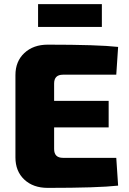

<svg xmlns="http://www.w3.org/2000/svg" viewBox="-20 -910 627 933"><path d="M475 -779H165V-890H475ZM545 -143 554 -8Q456 3 212 3Q141 3 98 -37.5Q55 -78 55 -145V-545Q55 -612 98.5 -652.5Q142 -693 212 -693Q456 -693 554 -682L545 -547H286Q243 -547 243 -504V-420H508V-291H243V-186Q243 -143 286 -143Z"/></svg>

Font: Ezarion Extra Bold
Style: Regular
Weight: 800
Designer: Natanael Gama
Version: Version 1.001;PS 001.001;hotconv 1.0.70;makeotf.lib2.5.58329